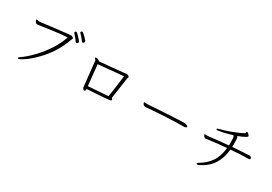

<svg xmlns="http://www.w3.org/2000/svg" viewBox="32 -1755 3935 2776"><g transform="rotate(30 2000.0 -366.5)"><path d="M906 -686Q921 -667 926.5 -658Q932 -649 942 -649Q952 -649 961 -658Q970 -667 970 -674.5Q970 -682 956.5 -698.5Q943 -715 924 -734.5Q905 -754 888 -768.5Q871 -783 862.5 -783Q854 -783 847 -777Q840 -771 840 -764Q840 -757 851.5 -747.5Q863 -738 906 -686ZM866 -600Q876 -600 885 -607.5Q894 -615 894 -622Q894 -629 891.5 -634Q889 -639 875.5 -656Q862 -673 844 -692Q826 -711 810.5 -725Q795 -739 788 -739Q781 -739 774 -732Q767 -725 767 -717.5Q767 -710 775 -703Q783 -696 812 -661Q841 -626 850 -609Q856 -600 866 -600ZM255 -599H247Q233 -599 224.5 -603Q216 -607 208 -607H205Q197 -606 197 -598.5Q197 -591 202.5 -579Q208 -567 218.5 -557.5Q229 -548 237.5 -548Q246 -548 249 -548Q252 -548 279 -552Q306 -556 469 -579.5Q632 -603 720 -605Q639 -373 442 -168Q340 -62 266 -16Q245 -1 245 10Q245 19 258 19Q271 19 316 -8Q428 -75 552 -214Q706 -386 781 -603Q784 -611 788 -617Q792 -623 792 -628.5Q792 -634 779.5 -645Q767 -656 751 -656Q679 -651 506 -630Q436 -622 371 -613.5Q306 -605 255 -599Z M1330 -92V-97Q1361 -99 1410 -102Q1459 -105 1512.5 -108.5Q1566 -112 1613.5 -116Q1661 -120 1683 -122.5Q1705 -125 1715 -128.5Q1725 -132 1725 -145V-148Q1724 -161 1709 -166Q1714 -203 1731.5 -321.5Q1749 -440 1760 -517Q1762 -528 1767 -533Q1770 -538 1770 -542Q1770 -556 1754 -565.5Q1738 -575 1723 -575H1719Q1676 -568 1560 -558Q1510 -553 1426.5 -545.5Q1343 -538 1297 -533H1288Q1283 -533 1278 -534Q1270 -557 1224 -557Q1210 -557 1209 -550Q1209 -540 1219 -533.5Q1229 -527 1231 -518Q1233 -509 1236 -480.5Q1239 -452 1243.5 -409.5Q1248 -367 1253 -320Q1258 -273 1262.5 -230Q1267 -187 1270 -157.5Q1273 -128 1274 -122Q1275 -116 1275 -106.5Q1275 -97 1276 -94L1282 -83Q1294 -59 1310 -59Q1330 -59 1330 -92ZM1288 -487 1706 -527Q1672 -256 1656 -167Q1646 -163 1558 -158Q1518 -155 1474 -152Q1430 -149 1390.5 -146.5Q1351 -144 1324 -142Z M2155 -349Q2144 -349 2144 -340Q2144 -336 2149 -326Q2163 -297 2193 -297H2202Q2207 -297 2213 -298Q2543 -326 2821 -328Q2834 -328 2848.5 -333.5Q2863 -339 2863 -349L2862 -353Q2859 -361 2840.5 -370Q2822 -379 2790 -379H2787Q2635 -374 2484.5 -364Q2334 -354 2194 -346H2190Z M3636 -691Q3585 -658 3445 -606Q3357 -574 3266 -551Q3246 -546 3246 -534Q3246 -524 3263 -524Q3361 -536 3503 -580Q3511 -569 3515.5 -557.5Q3520 -546 3520 -464V-442Q3520 -430 3519 -419Q3350 -404 3222 -388Q3185 -384 3180 -384H3173L3143 -386H3139Q3133 -385 3133 -375Q3133 -365 3148.5 -350Q3164 -335 3174.5 -335Q3185 -335 3272 -348Q3352 -359 3515 -373Q3499 -225 3434.5 -133.5Q3370 -42 3262 20Q3245 31 3245 40.5Q3245 50 3258.5 50Q3272 50 3282 45Q3418 -20 3486 -124.5Q3554 -229 3568 -377Q3729 -392 3863 -392Q3874 -392 3881 -398Q3888 -404 3888 -414.5Q3888 -425 3872.5 -433.5Q3857 -442 3851 -443H3846L3816 -439Q3658 -432 3571 -424Q3572 -435 3572 -447V-512Q3572 -565 3565 -584Q3562 -593 3553 -597Q3632 -625 3676 -652Q3698 -666 3698 -673.5Q3698 -681 3681 -700.5Q3664 -720 3651 -720Q3640 -720 3640 -710Q3640 -706 3641 -701.5Q3642 -697 3636 -691Z"/></g></svg>

Font: LXGW WenKai Mono TC Light
Style: Regular
Weight: 300
Designer: LXGW / Fontworks Inc.
Foundry: LXGW / Fontworks Inc.
Version: Version 1.330